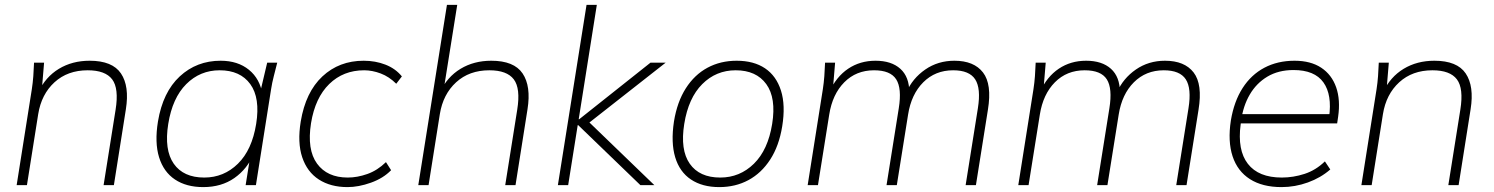

<svg xmlns="http://www.w3.org/2000/svg" viewBox="-20 -756 6101 784"><path d="M48 0 110 -392Q114 -418 116 -445Q118 -472 119 -500H160L150 -380L136 -379Q166 -442 220.5 -475Q275 -508 346 -508Q439 -508 474 -456Q509 -404 494 -310L445 0H403L452 -308Q466 -395 438 -432Q410 -469 338 -469Q256 -469 202.5 -420Q149 -371 136 -290L90 0Z M810 8Q741 8 694.5 -23Q648 -54 629.5 -114Q611 -174 625 -260Q645 -380 714 -444Q783 -508 881 -508Q951 -508 996.5 -471Q1042 -434 1052 -369H1040L1071 -500H1112Q1105 -472 1098 -445Q1091 -418 1087 -392L1025 0H983L1004 -131H1018Q990 -66 937 -29Q884 8 810 8ZM814 -31Q894 -31 951.5 -87.5Q1009 -144 1026 -250Q1043 -356 1002 -412.5Q961 -469 877 -469Q797 -469 740.5 -412.5Q684 -356 667 -250Q650 -144 689.5 -87.5Q729 -31 814 -31Z M1399 8Q1330 8 1282 -23Q1234 -54 1214 -114Q1194 -174 1208 -260Q1228 -380 1296.5 -444Q1365 -508 1465 -508Q1513 -508 1554 -492Q1595 -476 1621 -444L1598 -414Q1569 -443 1534.5 -456Q1500 -469 1467 -469Q1382 -469 1324.5 -413Q1267 -357 1250 -253Q1233 -145 1274.5 -88Q1316 -31 1400 -31Q1439 -31 1480 -45.5Q1521 -60 1556 -94L1577 -61Q1545 -28 1494.5 -10Q1444 8 1399 8Z M1688 0 1805 -736H1847L1790 -379H1776Q1806 -442 1860.5 -475Q1915 -508 1986 -508Q2079 -508 2114 -456Q2149 -404 2134 -310L2085 0H2043L2092 -308Q2106 -395 2078 -432Q2050 -469 1978 -469Q1896 -469 1842.5 -420Q1789 -371 1776 -290L1730 0Z M2258 0 2375 -736H2417L2343 -269H2345L2636 -500H2698L2368 -241V-274L2652 0H2595L2341 -245H2339L2300 0Z M2917 8Q2848 8 2801.5 -23Q2755 -54 2737 -114Q2719 -174 2732 -260Q2745 -340 2780.5 -395.5Q2816 -451 2869 -479.5Q2922 -508 2988 -508Q3058 -508 3104 -477Q3150 -446 3169 -386Q3188 -326 3174 -240Q3161 -160 3125 -104.5Q3089 -49 3036 -20.5Q2983 8 2917 8ZM2921 -31Q3001 -31 3058.5 -87.5Q3116 -144 3133 -250Q3150 -356 3109 -412.5Q3068 -469 2984 -469Q2904 -469 2847.5 -412.5Q2791 -356 2774 -250Q2757 -144 2796.5 -87.5Q2836 -31 2921 -31Z M3278 0 3340 -392Q3344 -418 3346 -445Q3348 -472 3349 -500H3390L3380 -380H3366Q3395 -443 3443.5 -475.5Q3492 -508 3555 -508Q3620 -508 3656.5 -475Q3693 -442 3693 -379H3681Q3706 -436 3758 -472Q3810 -508 3877 -508Q3957 -508 3994 -460Q4031 -412 4014 -308L3965 0H3923L3973 -314Q3986 -395 3962 -432Q3938 -469 3872 -469Q3799 -469 3750 -420Q3701 -371 3688 -288L3642 0H3600L3650 -314Q3663 -395 3639.5 -432Q3616 -469 3549 -469Q3476 -469 3427.5 -420Q3379 -371 3366 -288L3320 0Z M4138 0 4200 -392Q4204 -418 4206 -445Q4208 -472 4209 -500H4250L4240 -380H4226Q4255 -443 4303.5 -475.5Q4352 -508 4415 -508Q4480 -508 4516.5 -475Q4553 -442 4553 -379H4541Q4566 -436 4618 -472Q4670 -508 4737 -508Q4817 -508 4854 -460Q4891 -412 4874 -308L4825 0H4783L4833 -314Q4846 -395 4822 -432Q4798 -469 4732 -469Q4659 -469 4610 -420Q4561 -371 4548 -288L4502 0H4460L4510 -314Q4523 -395 4499.5 -432Q4476 -469 4409 -469Q4336 -469 4287.5 -420Q4239 -371 4226 -288L4180 0Z M5213 8Q5135 8 5084 -24.5Q5033 -57 5013 -118Q4993 -179 5006 -264Q5019 -342 5054 -396.5Q5089 -451 5143 -479.5Q5197 -508 5266 -508Q5332 -508 5375 -479.5Q5418 -451 5436 -399.5Q5454 -348 5444 -279L5440 -252H5031L5037 -290H5424L5407 -277Q5420 -369 5384 -419.5Q5348 -470 5262 -470Q5200 -470 5155 -443Q5110 -416 5083 -369.5Q5056 -323 5048 -263L5046 -248Q5032 -143 5075.5 -87Q5119 -31 5214 -31Q5261 -31 5307 -46Q5353 -61 5390 -97L5412 -64Q5373 -30 5320.5 -11Q5268 8 5213 8Z M5539 0 5601 -392Q5605 -418 5607 -445Q5609 -472 5610 -500H5651L5641 -380L5627 -379Q5657 -442 5711.5 -475Q5766 -508 5837 -508Q5930 -508 5965 -456Q6000 -404 5985 -310L5936 0H5894L5943 -308Q5957 -395 5929 -432Q5901 -469 5829 -469Q5747 -469 5693.5 -420Q5640 -371 5627 -290L5581 0Z"/></svg>

Font: Mulish ExtraLight ExtraLight
Style: Italic
Weight: 250
Italic angle: -9°
Version: Version 3.603